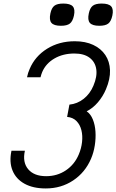

<svg xmlns="http://www.w3.org/2000/svg" viewBox="-20 -1046 655 1080"><path d="M237.5 14Q166 14 118 -12.5Q70 -39 50.5 -86.8Q31 -134.5 44.5 -198H120Q105.5 -133.5 138.5 -94.2Q171.5 -55 239.5 -55Q302 -55 350.8 -88Q399.5 -121 423 -177Q437.5 -211 441.5 -246.8Q445.5 -282.5 438 -313.2Q430.5 -344 410.5 -364.8Q390.5 -385.5 357.5 -388.5L370.5 -457.5Q415 -462 450.8 -490.2Q486.5 -518.5 505.5 -564Q527.5 -615.5 521.5 -656.5Q515.5 -697.5 484 -721.2Q452.5 -745 398.5 -745Q334.5 -745 286.2 -717Q238 -689 217.5 -641Q211.5 -626.5 208 -611.5H132Q134.5 -624 138.2 -635.8Q142 -647.5 147 -658.5Q177 -729.5 244.8 -771.8Q312.5 -814 400.5 -814Q460.5 -814 504.2 -793.5Q548 -773 572.5 -736.5Q597 -700 598.8 -650.8Q600.5 -601.5 576 -544Q559 -503.5 530.5 -470.2Q502 -437 467.5 -420Q490 -404.5 502.2 -374.2Q514.5 -344 517 -306Q519.5 -268 513.2 -228Q507 -188 492 -153Q459 -76 391.5 -31Q324 14 237.5 14ZM538.5 -901Q499.5 -901 485.5 -917.2Q471.5 -933.5 479.5 -970.5Q486 -1001.5 502 -1013.8Q518 -1026 552 -1026Q591.5 -1026 605.5 -1010Q619.5 -994 612 -958.5Q605 -926 589 -913.5Q573 -901 538.5 -901ZM322.5 -901Q283.5 -901 269.5 -917.2Q255.5 -933.5 263.5 -970.5Q270 -1001.5 286 -1013.8Q302 -1026 336 -1026Q375.5 -1026 389.5 -1010Q403.5 -994 396 -958.5Q389 -926 373 -913.5Q357 -901 322.5 -901Z"/></svg>

Font: Victor Mono Thin
Style: Italic
Weight: 100
Italic angle: -12°
Monospace: yes
Designer: Rune Bjørnerås
Version: Version 1.561;gftools[0.9.30]